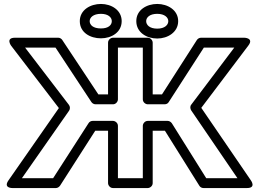

<svg xmlns="http://www.w3.org/2000/svg" viewBox="-20 -927 1315 972"><path d="M829 -315H728C713 -315 703 -301 703 -290V-25H577V-290C577 -305 563 -315 552 -315H449C440 -315 432 -310 428 -303L249 -25H91L330 -367C336 -376 335 -388 329 -396L107 -686H261L443 -410C448 -403 456 -399 464 -399H552C567 -399 577 -413 577 -424V-686H703V-424C703 -409 717 -399 728 -399H813C822 -399 830 -403 834 -410L1012 -686H1166L948 -397C941 -388 943 -376 948 -368L1182 -25H1024L850 -303C845 -310 837 -315 829 -315ZM815 -265 989 13C993 20 1001 25 1010 25H1230C1279 25 1250 -14 1250 -14L999 -381L1237 -696C1267 -735 1217 -736 1217 -736H998C990 -736 982 -732 977 -725L800 -449H753V-711C753 -722 743 -736 728 -736H552C541 -736 527 -726 527 -711V-449H478L295 -725C291 -731 283 -736 275 -736H56C7 -736 36 -696 36 -696L278 -380L23 -14C-5 26 43 25 43 25H263C271 25 279 20 284 13L462 -265H527V0C527 11 537 25 552 25H728C739 25 753 15 753 0V-265ZM491 -783C451 -783 434 -801 434 -820C434 -838 452 -857 491 -857C529 -857 546 -838 546 -820C546 -801 530 -783 491 -783ZM491 -733C544 -733 596 -763 596 -820C596 -876 544 -907 491 -907C438 -907 384 -877 384 -820C384 -762 437 -733 491 -733ZM776 -782C737 -782 720 -801 720 -820C720 -838 737 -857 776 -857C814 -857 832 -838 832 -820C832 -801 814 -782 776 -782ZM776 -732C829 -732 882 -764 882 -820C882 -876 829 -907 776 -907C723 -907 670 -877 670 -820C670 -763 722 -732 776 -732Z"/></svg>

Font: Asimov
Style: XWidOu
Weight: 500
Designer: Google
Version: Version 2.000980; 2014